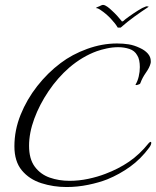

<svg xmlns="http://www.w3.org/2000/svg" viewBox="-20 -724 629 773"><path d="M248 29Q195 29 146.5 13.5Q98 -2 68 -38Q38 -74 38 -135Q38 -200 63 -262Q88 -324 130 -377.5Q172 -431 224 -470Q270 -505 330.5 -527Q391 -549 451 -549Q476 -549 498 -545.5Q520 -542 543 -531Q563 -522 575 -508.5Q587 -495 587 -478Q587 -476 587 -473Q587 -470 586 -468Q582 -452 567.5 -431.5Q553 -411 545 -389Q544 -385 534 -382.5Q524 -380 526 -384Q534 -397 538.5 -416Q543 -435 543 -454Q543 -468 540.5 -480.5Q538 -493 532 -502Q522 -520 501 -527Q480 -534 456 -534Q433 -534 410 -529Q387 -524 370 -518Q312 -497 259 -452Q212 -411 175.5 -357Q139 -303 118 -246Q97 -189 97 -137Q97 -84 120 -53Q143 -22 180 -9Q217 4 260 4Q298 4 335.5 -4Q373 -12 404 -24Q457 -44 499.5 -73Q542 -102 579 -148Q584 -153 586 -153Q589 -153 589 -149Q589 -141 581 -130Q547 -84 504 -53Q461 -22 412 -2Q379 11 335.5 20Q292 29 248 29ZM454 -613Q444 -630 425.5 -649.5Q407 -669 386 -683Q382 -685 378 -688Q374 -691 368 -691V-694Q371 -695 379.5 -698.5Q388 -702 389 -703Q396 -706 404.5 -701.5Q413 -697 420.5 -690.5Q428 -684 431 -681Q442 -671 452.5 -659.5Q463 -648 470 -639Q470 -636 476 -639Q482 -645 499.5 -657.5Q517 -670 536 -682Q555 -694 565 -697Q569 -699 572.5 -698.5Q576 -698 579 -697Q550 -678 521 -657Q492 -636 466 -613Z"/></svg>

Font: Italianno
Style: Regular
Weight: 400
Designer: Robert E. Leuschke
Foundry: Robert E. Leuschke
Version: Version 1.100; ttfautohint (v1.8.3)